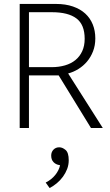

<svg xmlns="http://www.w3.org/2000/svg" viewBox="-20 -650 560 975"><path d="M80 -630H264Q313 -630 350.5 -617Q388 -604 413 -581Q438 -558 451 -526Q464 -494 464 -455Q464 -419 452.5 -389.5Q441 -360 422 -337.5Q403 -315 378 -299.5Q353 -284 326 -277L502 0H442L278 -267H127V0H80ZM127 -309H243Q279 -309 310 -318Q341 -327 363 -345Q385 -363 397.5 -390Q410 -417 410 -453Q410 -525 368 -556.5Q326 -588 244 -588H127ZM280 188Q263 185 251.5 173Q240 161 240 140Q240 122 251.5 110Q263 98 281 98Q297 98 313 111.5Q329 125 329 164Q329 187 321 208Q313 229 299.5 247.5Q286 266 268.5 280.5Q251 295 232 305L212 277Q242 262 261 238Q280 214 285 189Z"/></svg>

Font: Mukta Mahee ExtraLight
Style: Regular
Weight: 275
Designer: Shuchita Grover, Noopur Datye, Girish Dalvi, Yashodeep Gholap
Foundry: Ek Type
Version: Version 2.538;PS 1.000;hotconv 16.6.51;makeotf.lib2.5.65220;